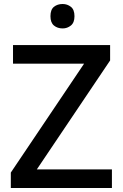

<svg xmlns="http://www.w3.org/2000/svg" viewBox="-20 -939 614 959"><path d="M539 0H34V-77L400 -621H45V-714H530V-637L164 -93H539ZM293 -919Q316 -919 334 -905Q352 -891 352 -858Q352 -826 334 -811.5Q316 -797 293 -797Q267 -797 249.5 -811.5Q232 -826 232 -858Q232 -891 249.5 -905Q267 -919 293 -919Z"/></svg>

Font: Noto Sans Tangsa Medium
Style: Regular
Weight: 500
Version: Version 1.504